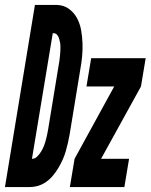

<svg xmlns="http://www.w3.org/2000/svg" viewBox="-67 -755 608 775"><path d="M-47 0 74 -735H164Q191 -734 211.5 -719Q232 -704 244 -681.5Q256 -659 260.5 -633Q265 -607 266 -581Q267 -555 264.5 -528Q262 -501 257 -474L214 -212Q211 -195 207 -177.5Q203 -160 198 -143Q193 -126 185.5 -109.5Q178 -93 168.5 -77Q159 -61 147 -46.5Q135 -32 119.5 -21Q104 -10 87 -5Q70 0 53 0ZM62 -114Q74 -114 83 -123Q92 -132 98.5 -142.5Q105 -153 109.5 -164Q114 -175 117 -186Q120 -197 122.5 -208Q125 -219 127 -231L170 -493Q172 -502 173 -511Q174 -520 175 -529Q176 -538 176.5 -547Q177 -556 177 -565Q177 -574 175.5 -583Q174 -592 171.5 -600Q169 -608 163.5 -614.5Q158 -621 149 -621H146ZM215 0 234 -114 394 -406H282L301 -520H521L502 -406L341 -114H454L435 0Z"/></svg>

Font: Iosevka SS18 Heavy
Style: Italic
Weight: 900
Italic angle: -9°
Monospace: yes
Designer: Belleve Invis
Foundry: Belleve Invis
Version: Version 25.1.1; ttfautohint (v1.8.4)